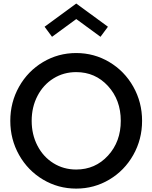

<svg xmlns="http://www.w3.org/2000/svg" viewBox="-20 -1068 875 1102"><path d="M89.5 -178.6Q39.1 -268.2 39.1 -374.5Q39.1 -480.9 89.5 -570.5Q140 -660 227 -711.8Q314.1 -763.6 417.3 -763.6Q520.5 -763.6 607.5 -711.8Q694.5 -660 745 -570.5Q795.5 -480.9 795.5 -374.5Q795.5 -268.2 745 -178.6Q694.5 -89.1 607.5 -37.3Q520.5 14.5 417.3 14.5Q314.1 14.5 227 -37.3Q140 -89.1 89.5 -178.6ZM417.3 -95Q526.8 -95 600 -175Q673.2 -255 673.2 -374.5Q673.2 -494.1 600 -574.1Q526.8 -654.1 417.3 -654.1Q345 -654.1 286.6 -617.7Q228.2 -581.4 195 -517.3Q161.8 -453.2 161.8 -374.5Q161.8 -295.9 195 -231.8Q228.2 -167.7 286.6 -131.4Q345 -95 417.3 -95ZM235.9 -914.5 417.7 -1047.7 599.5 -914.5 556.8 -856.8 417.7 -958.6 278.6 -856.8Z"/></svg>

Font: Spartan MB SemBd
Style: Regular
Weight: 600
Designer: Matt Bailey, Mirko Velimirovic
Foundry: Matt Bailey
Version: Version 1.005